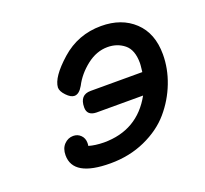

<svg xmlns="http://www.w3.org/2000/svg" viewBox="-87 -550 699 656"><g transform="rotate(-20 262.5 -222.0)"><path d="M75.2 -74.2Q75.2 -99.1 89.1 -113.5Q103 -127.9 122.1 -127.9Q138.2 -127.9 149.2 -116.9Q160.2 -106 160.2 -88.9Q160.2 -82 159.2 -78.1Q182.1 -71.3 213.9 -70.8Q335.9 -70.8 394 -175.8H224.1Q190.9 -176.8 190.9 -206.1Q190.9 -252 231 -252H418.9Q418.9 -252.9 420.4 -265.4Q421.9 -277.8 421.9 -284.2Q421.9 -332 396.5 -352.5Q371.1 -373 335.9 -373Q295.9 -373 260 -345Q224.1 -316.9 205.1 -279.8Q190.9 -254.9 173.8 -254.9Q160.6 -254.9 145.3 -271Q129.9 -287.1 129.9 -300.8Q131.8 -337.9 193.8 -393.1Q255.9 -448.2 339.8 -448.2Q414.1 -448.2 460 -405Q505.9 -361.8 505.9 -285.2Q505.9 -233.4 486.3 -182.6Q466.8 -131.8 430.9 -89.8Q395 -47.9 337.4 -22Q279.8 3.9 210.9 3.9Q75.2 3.9 75.2 -74.2Z"/></g></svg>

Font: CMU Typewriter Text
Style: BoldItalic
Weight: 700
Italic angle: -14.04°
Version: Version 0.7.0